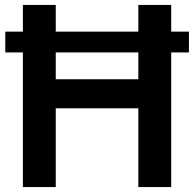

<svg xmlns="http://www.w3.org/2000/svg" viewBox="-20 -760 789 780"><path d="M747.5 -631.5V-547H675.5V0H542V-320H206.5V0H73V-547H1.5V-631.5H73V-740H206.5V-631.5H542V-740H675.5V-631.5ZM542 -438V-547H206.5V-438Z"/></svg>

Font: Encode Sans SemiBold
Style: Regular
Weight: 600
Designer: Multiple Designers
Foundry: Impallari Type
Version: Version 2.000